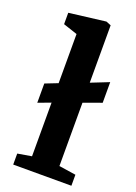

<svg xmlns="http://www.w3.org/2000/svg" viewBox="-151 -857 652 918"><g transform="rotate(20 175.0 -397.5)"><path d="M111 -68V-341L47 -317V-415L111 -440V-690L39 -714V-772L225 -795L250 -785V-493L341 -529V-424L250 -391V-69L336 -56V0H40V-56Z"/></g></svg>

Font: Martel ExtraBold
Style: Regular
Weight: 800
Designer: Dan Reynolds
Foundry: Dan Reynolds
Version: Version 1.001; ttfautohint (v1.1) -l 5 -r 5 -G 72 -x 0 -D la